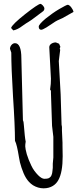

<svg xmlns="http://www.w3.org/2000/svg" viewBox="-20 -976 408 1014"><path d="M310.1 -221.7 307.1 -287.1C307.1 -296.9 308.1 -308.1 305.2 -316.4L300.3 -478C297.4 -535.6 293.5 -595.7 290.5 -653.3L297.9 -712.9L295.4 -718.8L298.8 -729L292 -745.1L274.9 -752C258.8 -752 240.2 -742.7 240.2 -726.6L249 -560.5C249 -542.5 248 -523.4 244.6 -502.9L249 -496.6V-486.8L254.9 -311.5C256.8 -292.5 259.8 -272.9 261.7 -253.4V-144L258.8 -111.8V-100.6C259.3 -99.6 259.3 -96.2 258.8 -90.8C258.8 -88.9 258.3 -86.4 258.3 -85C257.8 -76.7 256.8 -71.3 256.3 -67.4C255.9 -63 254.9 -58.1 252.4 -51.8C250 -43.5 243.2 -38.1 236.8 -34.7C232.4 -32.7 225.1 -31.7 214.4 -31.7C205.1 -31.7 193.8 -38.1 181.2 -50.8C167.5 -64.9 154.8 -81.1 145.5 -101.1C135.7 -121.6 127.4 -141.6 121.6 -161.1C116.2 -181.2 113.3 -195.3 113.3 -203.1C113.3 -210.4 113.8 -217.8 115.7 -228C112.3 -242.2 109.4 -273.4 106 -314.9C105.5 -326.2 104 -335.4 101.1 -340.8L92.8 -668C92.8 -721.2 81.1 -748 59.1 -748C44.4 -748 32.7 -731.9 32.7 -718.3C34.2 -712.4 37.6 -704.6 39.6 -698.2C39.6 -646.5 42.5 -569.3 48.8 -465.8C55.7 -363.3 59.1 -284.2 59.1 -232.4C66.4 -219.2 73.2 -188.5 80.1 -146C82.5 -128.9 86.9 -109.9 93.8 -89.8C107.4 -49.3 123 -18.1 154.3 2.4C171.4 12.7 190.4 18.6 210 18.6C249.5 18.6 274.9 -0.5 288.1 -24.9C303.7 -52.7 311 -94.7 311 -150.9C311 -169.9 310.1 -189.5 310.1 -208.5ZM368.2 -913.1C365.2 -929.2 348.1 -950.7 337.9 -950.7C333.5 -950.7 317.4 -942.4 293 -928.2C268.6 -914.1 244.6 -896.5 221.7 -878.4C196.8 -857.4 184.6 -843.3 184.6 -835.4C184.6 -824.7 189 -818.8 197.8 -818.8C202.6 -818.8 211.9 -823.2 225.1 -831.1C237.8 -838.9 250.5 -847.2 262.2 -855.5C273.4 -863.8 289.6 -872.1 310.1 -880.4ZM50.3 -815.4C66.4 -818.4 82.5 -827.1 98.6 -839.4C114.3 -850.6 124 -856.9 128.9 -859.4C134.3 -862.8 140.6 -866.7 147.5 -871.6L206.1 -915.5C210.9 -918.5 214.4 -924.3 214.4 -930.7C214.4 -942.4 198.2 -955.6 194.3 -955.6C185.5 -955.6 157.7 -936.5 112.3 -900.9C70.3 -867.7 41 -840.3 38.6 -828.1Z"/></svg>

Font: Amatic Mod Bold ONEptTWO
Style: Bold
Weight: 700
Designer: David Occhino Design
Foundry: David Occhino Design
Version: Version 1.2